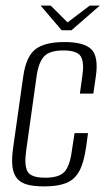

<svg xmlns="http://www.w3.org/2000/svg" viewBox="-20 -655 383 685"><path d="M138 10Q103 10 79 4Q55 -2 41.5 -17.5Q28 -33 24.5 -60Q21 -87 27 -129L63 -383Q73 -453 106 -479Q139 -505 210 -505Q280 -505 306 -479Q332 -453 322 -383L313 -321H265L274 -386Q281 -433 268 -454Q255 -475 206 -475Q157 -475 137.5 -454Q118 -433 111 -386L73 -115Q66 -63 79 -42Q92 -21 141 -21Q191 -21 210 -42Q229 -63 236 -115L246 -180H294L287 -129Q279 -73 262 -43Q245 -13 215 -1.5Q185 10 138 10ZM200 -547 125 -635H161L221 -575L300 -635H336L235 -547Z"/></svg>

Font: Alumni Sans Light
Style: Italic
Weight: 300
Italic angle: -8°
Version: Version 1.016